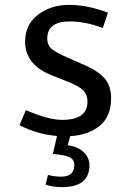

<svg xmlns="http://www.w3.org/2000/svg" viewBox="-20 -548 543 788"><path d="M231 177Q285 177 285 129Q285 105 262.5 96Q240 87 197 84L214 10Q135 4 60 -34L86 -96Q179 -56 235 -56Q339 -56 339 -131Q339 -159 323 -176Q307 -193 258 -213L195 -238Q83 -281 83 -377Q83 -447 136 -487.5Q189 -528 264 -528Q339 -528 423 -496L402 -433Q331 -460 266 -460Q174 -460 174 -390Q174 -362 193 -346.5Q212 -331 261 -310L329 -280Q384 -256 410 -225.5Q436 -195 436 -145Q436 -70 389.5 -32Q343 6 268 11L258 48Q300 54 323.5 76.5Q347 99 347 130Q347 220 235 220Q197 220 167 210L177 170Q203 177 231 177Z"/></svg>

Font: Voces
Style: Regular
Weight: 400
Designer: Ana Paula Megda, Pablo Ugerman
Foundry: Ana Paula Megda, Pablo Ugerman
Version: Version 1.003